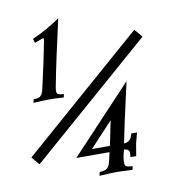

<svg xmlns="http://www.w3.org/2000/svg" viewBox="-92 -885 893 1013"><g transform="rotate(-10 354.5 -378.5)"><path d="M82.5 -389.6 86.4 -407.7 106 -409.7Q131.8 -412.6 140.1 -450.2Q172.4 -589.4 193.4 -699.2Q194.3 -706.1 194.3 -709V-717.3Q190.4 -717.3 145 -700.2L138.7 -722.7Q218.8 -757.3 288.6 -807.1Q237.8 -583.5 211.9 -447.8Q210.4 -440.4 210.4 -433.1Q210.4 -424.8 212.2 -419.9Q213.9 -415 219.5 -412.6Q225.1 -410.2 228.5 -409.7Q231.9 -409.2 243.2 -408.2Q246.6 -407.7 248.5 -407.7L245.1 -390.1Q200.7 -393.1 165.5 -393.1Q136.2 -393.1 82.5 -389.6ZM709.5 -633.8 57.6 -64.9 21.5 -107.9 673.3 -677.2ZM439.9 -96.2 442.4 -106.4Q466.8 -227.1 467.3 -228.5Q426.8 -186 343.8 -96.2ZM585.9 -417.5Q532.7 -182.6 515.6 -96.2Q548.8 -96.7 559.1 -129.4L558.6 -128.9Q559.1 -129.9 559.8 -132.1Q560.5 -134.3 561.3 -137.2Q562 -140.1 562.5 -141.1H593.3Q590.8 -131.3 587.4 -118.9Q584 -106.4 583 -102.3Q582 -98.1 580.3 -91.6Q578.6 -85 578.1 -82.5Q577.6 -80.1 576.9 -75.7Q576.2 -71.3 575.4 -66.9Q574.7 -62.5 573.7 -56.6Q572.8 -50.8 571 -40.5Q569.3 -30.3 567.4 -19H536.6L538.1 -33.2Q538.6 -35.2 538.6 -39.1Q538.6 -63.5 509.8 -64Q498 -20.5 498 2Q498 19.5 505.9 23.9Q513.7 28.3 534.2 29.8Q537.6 30.3 539.6 30.3L535.6 49.3Q478.5 45.9 448.7 45.9Q425.3 45.9 358.9 49.8L362.8 30.3L383.8 27.8Q412.1 24.9 421.4 -16.1V-15.6Q432.6 -62.5 432.6 -64H254.4Z"/></g></svg>

Font: Flanker
Style: Bold Italic
Weight: 700
Italic angle: -12°
Designer: Flanker
Version: Version 2.000